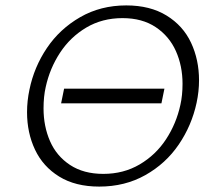

<svg xmlns="http://www.w3.org/2000/svg" viewBox="-20 -684 783 710"><path d="M80 -269Q80 -311 89 -353Q106 -436 153.5 -506.5Q201 -577 276.5 -620.5Q352 -664 447 -664Q535 -664 596 -626.5Q657 -589 686.5 -526Q716 -463 716 -387Q716 -346 707 -304Q689 -220 641 -149.5Q593 -79 517.5 -36.5Q442 6 347 6Q259 6 199 -31Q139 -68 109.5 -130.5Q80 -193 80 -269ZM647 -296Q655 -331 655 -374Q655 -440 630.5 -495Q606 -550 556 -583.5Q506 -617 433 -617Q358 -617 299 -582Q240 -547 202 -489Q164 -431 149 -362Q141 -327 141 -283Q141 -217 165 -162Q189 -107 239 -74Q289 -41 362 -41Q437 -41 496.5 -76Q556 -111 594 -169Q632 -227 647 -296ZM217 -356H588L577 -302H206Z"/></svg>

Font: Ysabeau Infant Semilight
Style: Italic
Weight: 300
Italic angle: -12°
Designer: Christian Thalmann (Catharsis Fonts)
Version: Version 0.003